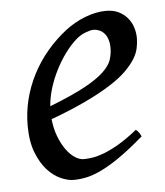

<svg xmlns="http://www.w3.org/2000/svg" viewBox="-42 -495 476 553"><g transform="rotate(-5 196.5 -218.5)"><path d="M190.9 -381.8Q174.8 -367.2 159.4 -346.2Q144 -325.2 131.6 -300.8Q119.1 -276.4 110.8 -249.8Q102.5 -223.1 100.6 -197.3Q164.6 -222.2 201.9 -242.4Q239.3 -262.7 258.3 -280.8Q277.3 -298.8 282.7 -315.4Q288.1 -332 288.1 -349.1Q288.1 -364.3 284.2 -375.2Q280.3 -386.2 273.9 -392.8Q267.6 -399.4 259.5 -402.6Q251.5 -405.8 243.2 -405.8Q235.4 -405.8 220.2 -400.1Q205.1 -394.5 190.9 -381.8ZM366.2 -371.1Q366.2 -357.4 363 -342.3Q359.9 -327.1 349.9 -311Q339.8 -294.9 322 -277.3Q304.2 -259.8 274.7 -241Q245.1 -222.2 202.6 -201.9Q160.2 -181.6 101.1 -159.7Q104 -132.3 112.5 -109.9Q121.1 -87.4 132.6 -71.3Q144 -55.2 157.5 -46.1Q170.9 -37.1 184.1 -37.1Q194.3 -37.1 209 -39.3Q223.6 -41.5 242.9 -48.8Q262.2 -56.2 286.4 -70.3Q310.5 -84.5 339.8 -107.9Q345.2 -105 349.4 -98.4Q353.5 -91.8 355 -87.9Q314.9 -53.2 284.2 -32Q253.4 -10.7 229.2 0.7Q205.1 12.2 185.8 16.1Q166.5 20 148.9 20Q132.8 20 112.3 11Q91.8 2 73.7 -17.8Q55.7 -37.6 43.2 -69.6Q30.8 -101.6 30.8 -147.9Q30.8 -186 40 -222.9Q49.3 -259.8 66.7 -293.7Q84 -327.6 109.4 -357.9Q134.8 -388.2 167 -413.1Q178.2 -421.9 192.4 -429.9Q206.5 -438 221.9 -444.1Q237.3 -450.2 253.2 -453.6Q269 -457 284.2 -457Q305.2 -457 320.6 -449.5Q335.9 -441.9 346.2 -429.7Q356.4 -417.5 361.3 -402.1Q366.2 -386.7 366.2 -371.1Z"/></g></svg>

Font: Akkhara
Style: Italic
Weight: 400
Italic angle: -7°
Designer: J. Victor Gaultney
Version: Version 1.00 June 13, 2006, initial release